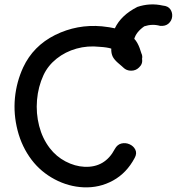

<svg xmlns="http://www.w3.org/2000/svg" viewBox="-20 -837 792 861"><path d="M355 3Q426 6 487 -27.5Q548 -61 584 -129Q595 -149 587 -165.5Q579 -182 561 -190Q543 -198 524.5 -193.5Q506 -189 495 -169Q451 -85 359 -89Q316 -91 274 -113Q232 -135 203 -173Q170 -216 155.5 -272.5Q141 -329 146 -388.5Q151 -448 175 -500Q195 -543 234 -574Q273 -605 323 -619Q373 -633 427 -627Q461 -625 479 -619Q478 -598 486 -582Q493 -569 509 -555Q521 -545 527 -539.5Q533 -534 533 -534Q547 -520 568 -520Q589 -520 603 -534Q621 -550 617 -573Q620 -586 614 -598Q613 -602 611 -607Q606 -621 606 -622Q597 -646 584 -661L582 -662Q590 -693 627 -719Q663 -731 698 -721Q722 -719 736 -731.5Q750 -744 752 -762Q754 -780 744 -795Q734 -810 710 -812Q653 -825 596 -806Q523 -769 495 -710Q474 -715 437 -719Q326 -729 227 -680Q129 -631 84 -535Q54 -470 47 -398Q40 -325 59 -251.5Q78 -178 122 -120Q163 -66 225 -33Q287 0 355 3Z"/></svg>

Font: Balsamiq Sans
Style: Regular
Weight: 400
Designer: Michael Angeles
Foundry: Balsamiq SRL
Version: Version 1.020; ttfautohint (v1.8.4.7-5d5b);gftools[0.9.26]